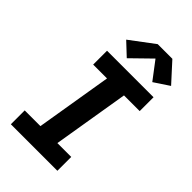

<svg xmlns="http://www.w3.org/2000/svg" viewBox="-288 -1079 1176 1176"><g transform="rotate(45 300.0 -491.5)"><path d="M54 0V-120H190L272 -615H152V-735H555V-615H419L337 -120H457V0ZM270 -788 187 -866 343 -983H470L582 -860L484 -795L396 -911Z"/></g></svg>

Font: Iosevka Curly Slab HvExObl
Style: Regular
Weight: 900
Width: 7
Italic angle: -9°
Monospace: yes
Designer: Belleve Invis
Foundry: Belleve Invis
Version: Version 11.1.0; ttfautohint (v1.8.3)